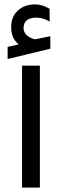

<svg xmlns="http://www.w3.org/2000/svg" viewBox="-20 -854 264 872"><path d="M80.1 -555.7H161.1V-2H80.1ZM64.9 -652.3Q46.9 -667.5 38.8 -686.3Q30.8 -705.1 30.8 -732.4Q30.8 -778.3 61.3 -806.2Q91.8 -834 138.7 -834Q156.2 -834 172.9 -828.9Q189.5 -823.7 205.1 -814L205.6 -755.9Q175.3 -773.9 145.5 -773.9Q86.9 -773.9 86.9 -726.1Q87.4 -715.3 91.6 -706.8Q95.7 -698.2 105.2 -690.9Q114.7 -683.6 129.9 -677.7Q132.8 -676.8 135 -676.3Q137.2 -675.8 139.6 -675.8Q140.1 -675.8 140.9 -675.8Q141.6 -675.8 142.1 -676Q142.6 -676.3 143.6 -676.3Q155.8 -678.7 178.2 -683.3Q200.7 -688 208.5 -689.5V-632.8L14.6 -585.9V-641.1Z"/></svg>

Font: Shabnam FD
Style: Regular
Weight: 400
Foundry: DejaVu fonts team - Redesigned by Saber Rastikerdar - Based on Vazir font
Version: Version 5.00;October 20, 2019;FontCreator 12.0.0.2547 64-bit